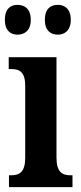

<svg xmlns="http://www.w3.org/2000/svg" viewBox="-24 -772 334 792"><path d="M215 -629C241 -629 268 -645 268 -690C268 -737 241 -752 215 -752C186 -752 161 -737 161 -690C161 -645 186 -629 215 -629ZM48 -629C76 -629 103 -645 103 -690C103 -737 76 -752 48 -752C21 -752 -4 -737 -4 -690C-4 -645 21 -629 48 -629ZM13 0H275V-49H266C232 -49 209 -63 209 -122V-536H12V-487H25C58 -487 80 -473 80 -418V-121C80 -63 57 -49 22 -49H13Z"/></svg>

Font: Noto Serif Bengali ExtraCondensed
Style: Bold
Weight: 700
Width: 2
Designer: Juan Bruce, Universal Thirst, Indian Type Foundry and the Monotype Design Team.
Foundry: Monotype Imaging Inc.
Version: Version 2.003